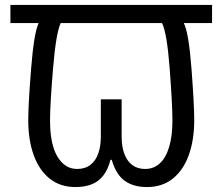

<svg xmlns="http://www.w3.org/2000/svg" viewBox="-20 -734 898 775"><path d="M285 21Q223 21 180.5 -13Q138 -47 116 -108Q94 -169 94 -249Q94 -311 105.5 -456Q117 -601 136 -641H22V-714H836V-641H722Q742 -601 753 -456Q764 -311 764 -249Q764 -169 742 -108Q720 -47 677.5 -13Q635 21 573 21Q518 21 483 -4.5Q448 -30 431 -89H426Q416 -50 397 -25.5Q378 -1 350 10Q322 21 285 21ZM291 -52Q324 -52 345.5 -69Q367 -86 377 -115.5Q387 -145 387 -182V-333H471V-182Q471 -141 482.5 -111.5Q494 -82 515 -67Q536 -52 566 -52Q600 -52 624.5 -74Q649 -96 662.5 -140Q676 -184 676 -248Q676 -311 665 -456Q654 -601 634 -641H225Q206 -601 194 -456Q182 -311 182 -248Q182 -151 212 -101.5Q242 -52 291 -52Z"/></svg>

Font: lkannada25
Style: Book
Weight: 400
Designer: Jelle Bosma - Monotype Design Team
Foundry: Monotype Imaging Inc.
Version: Version 2.003